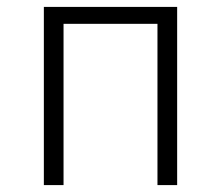

<svg xmlns="http://www.w3.org/2000/svg" viewBox="-20 -536 640 556"><path d="M107 -516H493V0H436V-467H164V0H107Z"/></svg>

Font: IBM Plex Mono Light
Style: Regular
Weight: 300
Monospace: yes
Designer: Mike Abbink, Paul van der Laan, Pieter van Rosmalen
Foundry: Bold Monday
Version: Version 2.3